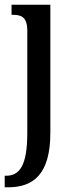

<svg xmlns="http://www.w3.org/2000/svg" viewBox="-26 -556 312 816"><path d="M-6 240H8C114 240 188 187 188 8V-536H23V-493H29C64 -493 90 -484 90 -425V8C90 149 57 191 -1 191H-6Z"/></svg>

Font: Noto Serif Devanagari ExtraCondensed Medium
Style: Regular
Weight: 500
Width: 2
Designer: Universal Thirst, Indian Type Foundry and the Monotype Design Team
Foundry: Monotype Imaging Inc.
Version: Version 2.004